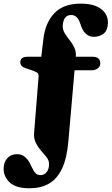

<svg xmlns="http://www.w3.org/2000/svg" viewBox="-66 -766 600 1030"><path d="M340.5 -461.5H432Q472 -461.5 472 -424.5Q472 -409 458 -399Q444 -389 424.5 -389H334L301 -10Q293 84 266.2 139.5Q239.5 195 195.8 219.5Q152 244 92.5 244Q20.5 244 -13 213.5Q-46.5 183 -46.5 139Q-46.5 105 -27 83Q-7.5 61 25 61Q54 61 73 80.5Q83.5 90.5 90.8 103.2Q98 116 104.5 130.5Q114.5 152.5 124.8 163Q135 173.5 151 173.5Q171 173.5 184.2 157.2Q197.5 141 197 113Q197 94.5 184 77.8Q171 61 154.5 42.2Q138 23.5 126.2 0.2Q114.5 -23 117 -54L141 -355Q142.5 -371 132.8 -376.8Q123 -382.5 99.5 -391L69 -401Q43 -410.5 43 -431.5Q43 -461.5 81 -461.5H155.5L166.5 -554.5Q176 -642.5 225 -694.5Q274 -746.5 367 -746.5Q438.5 -746.5 475.8 -718.2Q513 -690 513 -645Q513 -606 491.8 -587.2Q470.5 -568.5 436 -568.5Q406 -568.5 383.5 -597Q377 -607 372.2 -618.2Q367.5 -629.5 363 -643.5Q348.5 -685.5 316 -685.5Q274 -685.5 270.5 -628Q270 -606.5 281.2 -588Q292.5 -569.5 307.2 -551.2Q322 -533 332.5 -511.2Q343 -489.5 340.5 -461.5Z"/></svg>

Font: Fraunces 9pt S050
Style: Bold
Weight: 700
Version: Version 1.000; ttfautohint (v1.8.3)